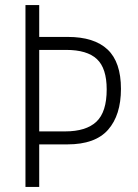

<svg xmlns="http://www.w3.org/2000/svg" viewBox="-20 -734 540 754"><path d="M80 0V-714H134V-589H246Q350 -589 402.5 -539.5Q455 -490 455 -385Q455 -282 404.5 -224.5Q354 -167 245 -167H134V0ZM236 -218Q318 -218 358.5 -256Q399 -294 399 -383Q399 -466 360.5 -502Q322 -538 240 -538H134V-218Z"/></svg>

Font: Noto Sans Mono ExtraCondensed Light
Style: Regular
Weight: 300
Width: 2
Designer: Monotype Design Team
Foundry: Monotype Imaging Inc.
Version: Version 2.014; ttfautohint (v1.8.4.7-5d5b)